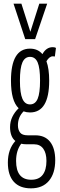

<svg xmlns="http://www.w3.org/2000/svg" viewBox="-20 -810 327 1050"><path d="M144 -195Q125 -195 109 -201Q78 -170 78 -125Q78 -101 89.5 -85.5Q101 -70 131 -70H173Q226 -70 254 -34.5Q282 1 282 66Q282 138 247.5 179Q213 220 149 220Q88 220 55.5 184Q23 148 23 79Q23 6 64 -39Q49 -51 42 -70.5Q35 -90 35 -114Q35 -145 47.5 -171Q60 -197 82 -218Q40 -258 40 -369Q40 -544 144 -544Q187 -544 212 -514Q233 -552 268 -552Q280 -552 286 -548L280 -501Q276 -502 269 -502Q250 -502 234 -475Q249 -434 249 -369Q249 -195 144 -195ZM144 -239Q173 -239 186 -270Q199 -301 199 -369Q199 -438 186 -468.5Q173 -499 144 -499Q116 -499 102.5 -468.5Q89 -438 89 -369Q89 -301 102.5 -270Q116 -239 144 -239ZM68 70Q68 173 151 173Q193 173 213.5 146Q234 119 234 70Q234 27 216.5 3Q199 -21 166 -21H124Q109 -21 96 -24Q68 13 68 70ZM238 -790 172 -596H118L54 -790H97L146 -636L195 -790Z"/></svg>

Font: Georama Extra Condensed Light
Style: Regular
Weight: 300
Width: 2
Designer: Jean-Baptiste Levee
Foundry: Production Type
Version: Version 1.000